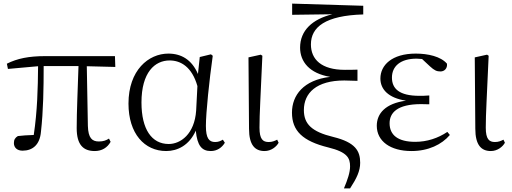

<svg xmlns="http://www.w3.org/2000/svg" viewBox="-20 -823 2840 1064"><path d="M505 14C545 14 575 -5 593 -37L584 -55C568 -45 553 -39 528 -39C490 -39 469 -58 467 -125L461 -456L619 -452L617 -512H232C139 -512 76 -499 18 -470L24 -441L191 -456C190 -335 187 -208 167 -75C132 -74 104 -72 79 -69C64 -60 57 -49 57 -30C57 -6 74 12 105 12C161 12 201 -21 207 -93C220 -208 222 -335 222 -457H415C411 -329 405 -204 405 -113C405 -20 442 14 505 14Z M901 14C964 14 1029 -18 1065 -99C1073 -15 1099 14 1148 14C1183 14 1210 -5 1226 -32L1215 -49C1201 -41 1190 -36 1172 -36C1139 -36 1121 -56 1121 -125C1121 -199 1140 -379 1159 -514L1149 -522L1087 -507L1077 -413C1043 -492 985 -526 913 -526C803 -526 692 -434 692 -249C692 -82 781 14 901 14ZM1074 -346 1067 -210C1058 -80 981 -25 915 -25C821 -25 764 -106 764 -255C764 -422 838 -488 920 -488C982 -488 1044 -452 1074 -346Z M1446 14C1483 14 1512 -10 1524 -32L1516 -49C1502 -42 1489 -36 1469 -36C1437 -36 1418 -51 1418 -116C1418 -195 1424 -282 1434 -514L1425 -520L1357 -505L1360 -110C1360 -19 1393 14 1446 14Z M1886 221H1920C1956 166 1976 125 1976 79C1976 14 1950 -34 1827 -64C1707 -93 1664 -136 1664 -213C1664 -308 1734 -377 1888 -377C1905 -377 1933 -376 1961 -375V-437C1939 -436 1907 -436 1891 -436C1761 -436 1703 -494 1703 -577C1703 -673 1783 -737 1993 -743V-791L1599 -803V-741L1822 -744C1711 -717 1643 -654 1643 -559C1643 -481 1695 -416 1810 -397C1662 -380 1598 -295 1598 -199C1598 -98 1657 -41 1799 -6C1906 20 1920 54 1920 99C1920 132 1907 171 1886 221Z M2260 14C2354 14 2428 -22 2473 -75L2459 -92C2407 -57 2346 -37 2281 -37C2186 -37 2139 -74 2139 -140C2139 -197 2180 -246 2314 -246C2325 -246 2334 -246 2359 -245V-294C2335 -292 2320 -292 2304 -292C2192 -292 2152 -332 2152 -393C2152 -456 2199 -498 2289 -498L2319 -496L2363 -455C2387 -433 2400 -427 2421 -427C2443 -427 2460 -444 2457 -470C2423 -510 2352 -526 2284 -526C2152 -526 2088 -462 2088 -388C2088 -328 2132 -280 2230 -265C2116 -250 2068 -194 2068 -126C2068 -40 2144 14 2260 14Z M2700 14C2737 14 2766 -10 2778 -32L2770 -49C2756 -42 2743 -36 2723 -36C2691 -36 2672 -51 2672 -116C2672 -195 2678 -282 2688 -514L2679 -520L2611 -505L2614 -110C2614 -19 2647 14 2700 14Z"/></svg>

Font: Noto Serif TC Light
Style: Regular
Weight: 300
Designer: Ryoko NISHIZUKA 西塚涼子 (kana & ideographs); Frank Grießhammer (Latin, Greek & Cyrillic); Wenlong ZHANG 张文龙 (bopomofo); San
Foundry: Adobe
Version: Version 2.001;hotconv 1.1.0;makeotfexe 2.6.0